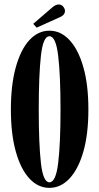

<svg xmlns="http://www.w3.org/2000/svg" viewBox="-20 -852 453 882"><path d="M207 11Q155 11 115.2 -31.8Q75.5 -74.5 52.8 -155Q30 -235.5 30 -349Q30 -463 52.8 -544Q75.5 -625 115.2 -668Q155 -711 207 -711Q259 -711 299.2 -668Q339.5 -625 362.8 -544Q386 -463 386 -349Q386 -235.5 362.8 -155Q339.5 -74.5 299.2 -31.8Q259 11 207 11ZM207 -14.5Q236.5 -14.5 247.2 -102.8Q258 -191 258 -349Q258 -507 247.2 -596.2Q236.5 -685.5 207 -685.5Q178 -685.5 168 -596.2Q158 -507 158 -349Q158 -191 168 -102.8Q178 -14.5 207 -14.5ZM148.5 -725 132.5 -742.5 221.5 -819Q236.5 -831.5 249.5 -831.5Q266 -831.5 274.5 -815.5Q278.5 -809.5 278.5 -802Q278.5 -781.5 250.5 -771Z"/></svg>

Font: Imbue 50pt
Style: Bold
Weight: 700
Designer: Tyler Finck
Foundry: Etcetera Type Company
Version: Version 1.102; ttfautohint (v1.8.3)